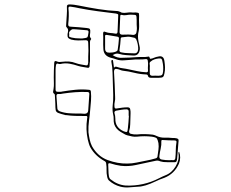

<svg xmlns="http://www.w3.org/2000/svg" viewBox="-20 -805 1040 864"><path d="M786 -122Q796 -96 785 -68Q765 -23 720 -5Q699 2 678.5 12Q658 22 636 29Q628 31 619.5 33Q611 35 603 35Q583 36 562.5 38Q542 40 522 35Q507 31 494 24Q481 17 470 7Q464 1 462 -11Q459 -25 459.5 -39.5Q460 -54 458 -67Q458 -77 449 -81Q429 -92 413 -107.5Q397 -123 386 -143Q382 -151 379.5 -160Q377 -169 375 -177Q365 -223 372 -271Q374 -279 372 -281.5Q370 -284 361 -283Q340 -283 319.5 -283.5Q299 -284 278 -287H275Q251 -293 241.5 -297Q232 -301 230.5 -310Q229 -319 229 -339Q228 -348 228 -357Q228 -366 227 -375Q227 -381 225 -382Q218 -387 219 -392.5Q220 -398 221 -405Q223 -418 222.5 -430.5Q222 -443 222 -456Q222 -473 222.5 -489Q223 -505 224 -521Q224 -534 235 -529Q241 -526 247 -526Q253 -526 260 -527Q276 -529 291 -528Q306 -527 321 -521Q332 -517 344 -515Q356 -513 367 -511Q374 -510 375 -514.5Q376 -519 377 -523Q377 -537 377 -550.5Q377 -564 378 -577Q378 -585 377.5 -594Q377 -603 377 -611Q377 -619 374.5 -621.5Q372 -624 364 -624Q348 -623 332 -623Q316 -623 300 -627Q289 -631 286 -636Q283 -641 284 -652Q286 -660 286.5 -667.5Q287 -675 280 -682Q277 -684 277.5 -689Q278 -694 278 -698Q279 -718 280.5 -736.5Q282 -755 281 -774Q280 -785 292 -785Q303 -785 314 -783.5Q325 -782 335 -780Q379 -771 423 -764Q467 -757 511 -755Q516 -754 520 -752Q524 -750 528 -748Q539 -746 550.5 -748Q562 -750 573 -749Q578 -748 582 -748.5Q586 -749 590 -749Q601 -748 603.5 -746.5Q606 -745 606 -734Q605 -714 606 -694.5Q607 -675 602 -655Q600 -642 601.5 -630Q603 -618 606 -606Q608 -599 609 -591.5Q610 -584 608 -576Q602 -554 580 -555Q564 -556 547.5 -557Q531 -558 514 -563Q507 -565 500.5 -563Q494 -561 487 -557Q497 -550 508 -547Q519 -544 530 -545Q547 -545 564.5 -546Q582 -547 598 -548Q610 -549 622 -548.5Q634 -548 646 -550Q651 -552 653 -547Q654 -540 657.5 -540.5Q661 -541 665 -542Q671 -544 677 -546.5Q683 -549 690 -550Q717 -558 720 -529Q722 -516 722.5 -502.5Q723 -489 720 -475Q718 -462 713 -458.5Q708 -455 695 -455H659Q648 -455 646 -463Q645 -470 637 -470Q610 -471 584.5 -477.5Q559 -484 532 -487Q526 -488 520.5 -490.5Q515 -493 509 -494Q493 -499 493 -482Q495 -454 496 -425.5Q497 -397 498 -369Q499 -358 496.5 -347.5Q494 -337 495 -326Q495 -314 506 -317Q518 -319 530 -320.5Q542 -322 554 -322Q565 -322 566 -313Q568 -304 567.5 -295Q567 -286 567 -278Q566 -262 566 -246Q566 -230 561 -215Q560 -206 568 -203Q583 -199 597 -200Q615 -202 633 -201.5Q651 -201 668 -199Q673 -198 677 -196.5Q681 -195 685 -193Q702 -185 720.5 -185.5Q739 -186 757 -184H765Q777 -183 781 -180Q785 -177 783 -165Q781 -146 780 -127.5Q779 -109 777 -90Q776 -80 772.5 -77Q769 -74 758 -75Q748 -75 737 -75Q726 -75 715 -76Q711 -77 708 -77.5Q705 -78 701 -79Q691 -84 680.5 -81.5Q670 -79 659 -77Q625 -70 591.5 -62.5Q558 -55 523 -59Q501 -62 476 -70Q466 -73 467 -63Q468 -50 468 -37.5Q468 -25 470 -13Q472 -1 479 3Q509 27 546 30Q626 33 696 -3Q703 -7 710 -10Q717 -13 724 -16Q753 -27 770.5 -56.5Q788 -86 783 -114Q783 -116 783 -118Q783 -120 786 -122ZM493 -500Q496 -505 500.5 -505Q505 -505 509 -503Q521 -499 533.5 -497.5Q546 -496 559 -493Q578 -489 597 -485Q616 -481 635 -480Q647 -478 646 -488Q645 -499 646 -510Q647 -521 645 -532Q644 -540 636 -539Q620 -537 604.5 -537.5Q589 -538 573 -536Q555 -535 537.5 -533.5Q520 -532 503 -538Q497 -540 491 -542Q485 -544 479 -545Q445 -554 445 -588Q444 -605 444.5 -621.5Q445 -638 444 -654Q444 -667 455 -661Q466 -657 476.5 -656.5Q487 -656 497 -654Q509 -651 509 -662Q510 -680 510.5 -698.5Q511 -717 512 -735Q513 -740 510 -741.5Q507 -743 502 -744Q461 -749 419.5 -754.5Q378 -760 337 -768Q327 -770 317.5 -772Q308 -774 298 -775Q288 -777 288 -768Q290 -750 289.5 -732Q289 -714 287 -697Q286 -685 297 -685Q316 -684 334 -682.5Q352 -681 370 -679Q382 -678 384.5 -674Q387 -670 386 -659Q385 -652 384.5 -645Q384 -638 389 -632Q392 -630 389 -627Q385 -623 385 -617Q385 -611 385 -606V-530Q384 -524 383.5 -518Q383 -512 383 -506Q381 -499 375 -500Q365 -502 354 -503.5Q343 -505 333 -508Q313 -515 292.5 -518.5Q272 -522 252 -517Q247 -516 240.5 -518.5Q234 -521 232 -512Q231 -507 230.5 -501Q230 -495 230 -489V-413Q229 -397 232.5 -394Q236 -391 252 -392Q257 -392 259 -393Q289 -398 319 -401Q349 -404 379 -401Q389 -401 389 -392Q391 -372 389.5 -352Q388 -332 386 -312Q384 -287 380.5 -261.5Q377 -236 378 -210Q380 -194 383.5 -177.5Q387 -161 394 -147Q420 -101 465 -84.5Q510 -68 553 -69Q574 -69 595 -73.5Q616 -78 637 -82Q648 -84 658.5 -86.5Q669 -89 679 -92Q689 -94 689 -103Q691 -117 693 -131.5Q695 -146 693 -161Q690 -175 686.5 -181Q683 -187 663 -190Q647 -192 630 -192Q613 -192 596 -190Q585 -189 574.5 -191Q564 -193 553 -196Q545 -198 537.5 -203Q530 -208 522 -212Q501 -225 494 -246Q491 -257 491.5 -268.5Q492 -280 489 -291Q487 -300 486.5 -309.5Q486 -319 487 -329Q490 -353 489.5 -377Q489 -401 488 -425Q487 -451 486.5 -477Q486 -503 481 -528Q481 -535 484 -535Q488 -536 488 -533.5Q488 -531 489 -529Q490 -522 491 -515Q492 -508 493 -500ZM595 -695V-713Q595 -733 592 -736Q589 -739 569 -739Q559 -739 548.5 -737Q538 -735 527 -738Q521 -740 521 -731Q520 -713 519.5 -695.5Q519 -678 518 -661Q518 -649 530 -649Q542 -649 554 -649.5Q566 -650 578 -648Q582 -647 587.5 -650Q593 -653 594 -660Q596 -669 596 -678Q596 -687 595 -695ZM341 -632H351Q369 -634 372.5 -637Q376 -640 378 -657Q381 -669 369 -669Q357 -670 345 -671Q333 -672 321 -673Q315 -673 309 -673.5Q303 -674 296 -667Q290 -661 291 -655.5Q292 -650 291 -645Q290 -640 294 -638.5Q298 -637 302 -636Q318 -632 341 -632ZM463 -569Q471 -567 486.5 -569Q502 -571 508 -577Q510 -581 510 -584Q512 -595 513 -606.5Q514 -618 515 -629Q517 -639 508 -640Q496 -642 484 -644Q472 -646 460 -648Q451 -649 453 -639V-585Q453 -573 463 -569ZM556 -640Q549 -639 542 -638.5Q535 -638 528 -637Q523 -636 523 -629Q522 -617 521 -605.5Q520 -594 518 -583Q515 -570 528 -569Q542 -566 555.5 -566Q569 -566 582 -565Q600 -563 602 -584Q602 -607 593 -628Q589 -634 585 -635Q578 -636 571 -638Q564 -640 556 -640ZM666 -464Q679 -465 692 -464Q705 -464 709 -468Q713 -472 714 -484Q716 -507 711 -528Q710 -537 706.5 -540Q703 -543 695 -542Q685 -541 675.5 -538Q666 -535 658 -528Q652 -524 653.5 -516Q655 -508 654 -501V-475Q654 -464 666 -464ZM329 -294Q337 -294 345 -294Q353 -294 360 -293Q376 -293 377 -308Q378 -326 379.5 -344.5Q381 -363 382 -382Q382 -391 373 -391Q345 -392 318 -390Q291 -388 264 -384Q252 -381 243 -382Q234 -383 234 -373Q235 -360 236 -346Q237 -332 238 -318Q238 -309 249 -304Q269 -297 289 -295.5Q309 -294 329 -294ZM560 -284H559V-304Q559 -312 550 -313Q538 -313 526 -311Q514 -309 503 -307Q494 -305 495 -297Q497 -290 498 -284Q499 -278 499 -271Q498 -231 537 -214Q548 -210 551 -211.5Q554 -213 555 -224Q557 -239 558 -254Q559 -269 560 -284ZM743 -84Q746 -84 750 -84.5Q754 -85 758 -84Q768 -84 769 -93Q771 -111 771 -128.5Q771 -146 774 -164Q776 -172 767 -173Q754 -173 739.5 -173.5Q725 -174 711 -175Q706 -175 706 -170Q707 -153 703 -136Q699 -119 697 -102Q696 -89 708 -87Q725 -84 743 -84Z"/></svg>

Font: Rock 3D
Style: Regular
Weight: 400
Version: Version 1.000